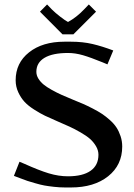

<svg xmlns="http://www.w3.org/2000/svg" viewBox="-20 -828 598 856"><path d="M307.1 -674.8H258.8L158.2 -775.9L189.9 -808.1L211.9 -785.2Q226.1 -771 248.8 -753.4Q271.5 -735.8 283.2 -730Q320.8 -750.5 354 -785.2L376 -808.1L408.2 -775.9ZM42 -43.9 66.9 -106.9 87.9 -98.1Q153.8 -68.4 197.5 -55.2Q241.2 -42 283.2 -42Q349.1 -42 384 -66.7Q418.9 -91.3 418.9 -138.2Q418.9 -157.7 408 -176.3Q397 -194.8 381.6 -208.5Q366.2 -222.2 339.1 -237.8Q312 -253.4 290 -263.4Q268.1 -273.4 233.9 -288.1Q202.1 -301.8 180.7 -312Q159.2 -322.3 132.1 -339.6Q105 -356.9 88.9 -374.5Q72.8 -392.1 61.3 -417Q49.8 -441.9 49.8 -470.2Q49.8 -547.4 109.6 -594.7Q169.4 -642.1 267.1 -642.1H295.9Q349.1 -642.1 392.6 -631.8Q436 -621.6 484.9 -603L459 -541L438 -549.8Q384.3 -571.8 349.9 -581.8Q315.4 -591.8 283.2 -591.8Q214.4 -591.8 178.2 -570.1Q142.1 -548.3 142.1 -507.8Q142.1 -492.2 151.1 -477.5Q160.2 -462.9 174.1 -451.4Q188 -439.9 211.2 -427Q234.4 -414.1 255.4 -404.8Q276.4 -395.5 307.1 -382.8Q333 -372.6 350.8 -364.7Q368.7 -356.9 393.3 -344.2Q418 -331.5 434.8 -320.3Q451.7 -309.1 470 -292.7Q488.3 -276.4 499.3 -259.5Q510.3 -242.7 517.6 -220.7Q524.9 -198.7 524.9 -174.8Q524.9 -92.3 462.2 -42.2Q399.4 7.8 295.9 7.8H271Q246.1 7.8 220.5 4.9Q194.8 2 178.2 -1Q161.6 -3.9 135.7 -11.5Q109.9 -19 102.3 -21.5Q94.7 -23.9 68.6 -33.9Q42.5 -43.9 42 -43.9Z"/></svg>

Font: Resagokr
Style: Bold
Weight: 600
Designer: gluk
Foundry: gluk
Version: Version 0.95